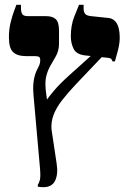

<svg xmlns="http://www.w3.org/2000/svg" viewBox="-20 -617 527 797"><path d="M160 160Q154 160 148 159.5Q142 159 137 158V150Q142 143 145.5 130Q149 117 146 81L119 -223Q116 -260 120.5 -285.5Q125 -311 135 -330Q141 -341 144 -349Q147 -357 147 -367Q147 -377 142.5 -380.5Q138 -384 124 -384H89Q52 -384 34.5 -400.5Q17 -417 17 -462Q17 -495 24 -523.5Q31 -552 38.5 -571.5Q46 -591 48 -597H67V-586Q67 -565 73 -557.5Q79 -550 96 -550H171Q198 -550 211.5 -537.5Q225 -525 225 -489V-436Q225 -406 211 -382Q197 -358 188 -342Q175 -318 170.5 -293.5Q166 -269 172 -225L215 61Q222 105 209 132.5Q196 160 160 160ZM194 -78 178 -86 173 -201Q181 -213 204 -240.5Q227 -268 267 -304L365 -392L411 -389L294 -266Q261 -231 237 -200Q213 -169 202 -139Q191 -109 194 -78ZM447 -362Q445 -369 441.5 -372.5Q438 -376 428 -377L333 -387Q297 -391 285.5 -414.5Q274 -438 274 -466Q274 -511 287.5 -546Q301 -581 308 -597H327V-582Q327 -568 333 -560Q339 -552 358 -550L425 -543Q445 -542 456.5 -530.5Q468 -519 472.5 -501Q477 -483 477 -462Q477 -437 470 -409.5Q463 -382 457 -362Z"/></svg>

Font: Frank Ruhl Libre
Style: Bold
Weight: 700
Designer: Yanek Iontef
Foundry: Fontef
Version: Version 6.004